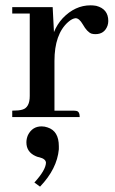

<svg xmlns="http://www.w3.org/2000/svg" viewBox="-20 -444 436 728"><path d="M257.8 -24.4H186.5V-212.9Q186.5 -314.5 238.3 -360.4Q253.9 -374 266.6 -375Q280.3 -375 293.9 -351.6Q310.5 -322.3 327.1 -316.4Q334 -314.5 341.8 -314.5Q376 -314.5 387.7 -346.7Q390.6 -355.5 390.6 -364.3Q390.6 -410.2 344.7 -421.9Q334 -423.8 323.2 -423.8Q264.6 -423.8 217.8 -375Q196.3 -351.6 184.6 -322.3L179.7 -417H26.4V-392.6H92.8V-80.1Q92.8 -36.1 64.5 -28.3Q51.8 -24.4 26.4 -24.4V0H282.2Q282.2 -21.5 269.5 -23.4Q264.6 -24.4 257.8 -24.4ZM203.1 110.4Q203.1 52.7 160.2 39.1Q149.4 35.2 137.7 35.2Q102.5 35.2 85.9 68.4Q80.1 82 80.1 95.7Q80.1 132.8 116.2 148.4Q123 151.4 128.9 152.3Q153.3 158.2 154.3 172.9Q153.3 201.2 110.4 248L131.8 263.7Q196.3 196.3 203.1 122.1Q203.1 115.2 203.1 110.4Z"/></svg>

Font: Abhaya Libre SemiBold
Style: Regular
Weight: 600
Designer: Pushpananda Ekanayake, Sol Matas, Pathum Egodawatta
Foundry: Mooniak
Version: Version 1.050 ; ttfautohint (v1.6)